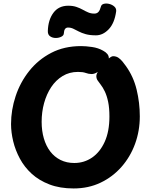

<svg xmlns="http://www.w3.org/2000/svg" viewBox="-20 -1043 850 1083"><path d="M561.6 -757.1Q576.6 -749.2 585.2 -738.7Q593.9 -728.2 593.9 -715.2Q593.9 -707.2 584.6 -692.4Q575.2 -677.6 560.7 -662Q546.2 -646.4 529.2 -635.9Q512.2 -625.4 496.7 -625.3Q479 -625.7 463.3 -631.6Q447.7 -637.4 420.1 -637.4Q371.4 -637.4 333.2 -614.2Q294.9 -590.9 268.7 -551.4Q242.6 -511.9 228.7 -461.5Q214.9 -411.1 214.9 -356.1Q214.9 -305.1 227.3 -262.4Q239.7 -219.8 263.4 -188.7Q287.2 -157.7 321.5 -140.6Q355.8 -123.6 398.8 -123.6Q454.6 -123.6 499.4 -154.2Q544.2 -184.9 570.7 -243.4Q597.2 -302 597.2 -385.6Q597.2 -434.2 590 -468.6Q582.8 -502.9 571.2 -527.1Q559.7 -551.2 546.2 -568.1Q539.3 -577.4 531.4 -588.3Q523.4 -599.1 523.4 -614Q523.4 -624.6 534.4 -643.2Q545.4 -661.8 561.8 -680.9Q578.1 -700.1 593.6 -713.1Q609.1 -726 617.9 -726Q635.4 -726 648.3 -717Q661.1 -708 671.6 -695Q682 -682 689.8 -671Q732.9 -611.2 750.7 -537.4Q768.6 -463.6 768.6 -386.6Q768.6 -304.6 741.7 -231.2Q714.8 -157.8 664.9 -101.3Q615.1 -44.8 546.8 -12.4Q478.6 20 395.2 20Q318.1 20 259.3 -2.5Q200.4 -25 159.1 -62.7Q117.8 -100.4 92.2 -148.1Q66.6 -195.7 54.4 -246.2Q42.3 -296.8 42.3 -343.4Q42.3 -422.7 68.2 -500.7Q94 -578.8 144.8 -642.7Q195.6 -706.7 268.9 -744.8Q342.2 -783 437.2 -783Q464.2 -783 499.3 -777.9Q534.3 -772.8 561.6 -757.1ZM521.4 -843.7Q486.9 -843.7 463.6 -850.3Q440.3 -856.9 423.9 -865.6Q407.6 -874.3 393.6 -880.9Q379.6 -887.6 363.6 -887.6Q341.8 -887.6 340.1 -854.7Q339.6 -842.7 325.4 -835.7Q311.3 -828.7 293.7 -828.8Q276.1 -829 262.7 -838.2Q249.2 -847.4 249.8 -868.1Q251.7 -931.1 281.3 -970.9Q310.9 -1010.7 364.8 -1010.7Q391.8 -1010.7 411.3 -1003.9Q430.8 -997.2 446.3 -988.5Q461.8 -979.8 477.3 -973.1Q492.8 -966.3 511.8 -966.3Q526.8 -966.3 535.3 -975.8Q543.8 -985.2 548.4 -1003.4Q551.4 -1017.8 565.8 -1021.4Q580.2 -1025.1 597 -1020.7Q613.8 -1016.3 625.5 -1005.5Q637.2 -994.7 635.2 -978.8Q625.9 -912.1 593.2 -877.9Q560.4 -843.7 521.4 -843.7Z"/></svg>

Font: Playpen Sans Deva
Style: Regular
Weight: 400
Designer: Pooja Saxena, Gunjan Panchal, Laura Meseguer, Veronika Burian, José Scaglione
Foundry: TypeTogether
Version: Version 2.000